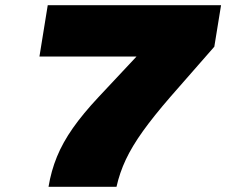

<svg xmlns="http://www.w3.org/2000/svg" viewBox="-20 -720 901 740"><path d="M167 0Q177 -61 199.5 -116Q222 -171 261 -226.5Q300 -282 359 -345L506 -502H132L164 -700H832L806 -540L637 -347Q572 -272 530.5 -214Q489 -156 465 -105Q441 -54 429 0Z"/></svg>

Font: Georama Extended Black
Style: Italic
Weight: 900
Width: 7
Italic angle: -9°
Designer: Jean-Baptiste Levee
Foundry: Production Type
Version: Version 1.000